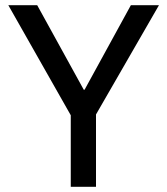

<svg xmlns="http://www.w3.org/2000/svg" viewBox="-20 -718 643 738"><path d="M349 0V-278L591 -698H483L305 -373H302L123 -698H12L252 -275V0Z"/></svg>

Font: IBM Plex Thai Looped Text
Style: Regular
Weight: 450
Designer: Mike Abbink, Paul van der Laan, Pieter van Rosmalen, Ben Mitchell, Mark Frömberg
Foundry: Bold Monday
Version: Version 1.0